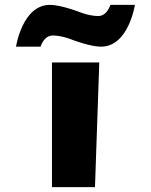

<svg xmlns="http://www.w3.org/2000/svg" viewBox="-20 -770 621 790"><path d="M280.7 -605C280.7 -605 352.2 -578 395.7 -578C509.1 -578 535.1 -750 535.1 -750H434.1C434.1 -750 421.1 -704 384.1 -704C344.5 -704 300.5 -723 300.5 -723C300.5 -723 229 -750 185.3 -750C71.9 -750 45.9 -578 45.9 -578H146.9C146.9 -578 159.9 -624 197.1 -624C236.7 -624 280.7 -605 280.7 -605ZM193.8 -513H388.5L370.8 0H193.8Z"/></svg>

Font: Hussar
Style: BdSuprExt
Weight: 700
Foundry: Cannot Into Space Fonts
Version: Version 2.00